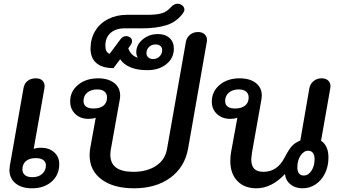

<svg xmlns="http://www.w3.org/2000/svg" viewBox="-20 -1007 1848 1037"><path d="M31 -89Q31 -95 33 -111L107 -531Q111 -556 129 -570Q147 -584 173 -584Q197 -584 209 -572Q221 -560 221 -541Q221 -534 220 -531L162 -203Q178 -209 202 -209Q245 -209 272.5 -184.5Q300 -160 300 -121Q300 -62 259 -26Q218 10 153 10Q96 10 63.5 -17Q31 -44 31 -89ZM228 -114Q228 -132 214 -142.5Q200 -153 173 -153Q138 -153 119.5 -136.5Q101 -120 101 -92Q101 -73 114.5 -61.5Q128 -50 155 -50Q188 -50 208 -68Q228 -86 228 -114Z M464 -169Q464 -184 467 -205L497 -371Q480 -365 458 -365Q414 -365 386.5 -391.5Q359 -418 359 -459Q359 -514 402 -549Q445 -584 510 -584Q564 -584 596.5 -559Q629 -534 629 -491Q629 -482 627 -470L579 -202Q576 -186 576 -171Q576 -79 700 -79Q774 -79 823 -111.5Q872 -144 882 -202L984 -781Q988 -804 1006 -819Q1024 -834 1050 -834Q1072 -834 1085 -822Q1098 -810 1098 -791Q1098 -784 1097 -781L996 -205Q978 -104 900 -47Q822 10 704 10Q593 10 528.5 -38Q464 -86 464 -169ZM558 -480Q558 -501 544.5 -512.5Q531 -524 505 -524Q472 -524 451.5 -507Q431 -490 431 -462Q431 -421 486 -421Q520 -421 539 -436.5Q558 -452 558 -480Z M629 -687 593 -639Q533 -639 501 -666Q469 -693 469 -745Q469 -798 494 -839.5Q519 -881 564 -904Q609 -927 666 -927H762Q821 -926 851 -934.5Q881 -943 901 -966Q919 -987 940 -987Q951 -987 960 -981Q976 -970 976 -955Q976 -946 968 -935Q933 -888 879 -871Q825 -854 748 -854H654Q605 -854 577 -829Q549 -804 549 -760Q549 -725 572 -716L630 -794Q643 -812 661 -812Q672 -812 679 -807Q693 -800 693 -785Q693 -774 685 -763L673 -746Q687 -706 723 -696L724 -697Q716 -708 716 -725Q716 -765 750.5 -794Q785 -823 833 -823Q873 -823 896 -801.5Q919 -780 919 -745Q919 -693 878.5 -660.5Q838 -628 776 -628Q670 -628 629 -687ZM856 -736Q856 -750 846.5 -758.5Q837 -767 821 -767Q799 -767 785 -753.5Q771 -740 771 -720Q771 -706 781 -697Q791 -688 807 -688Q827 -688 841.5 -702Q856 -716 856 -736Z M1224 -137Q1224 -164 1228 -185L1262 -371Q1245 -365 1224 -365Q1180 -365 1152 -391Q1124 -417 1124 -458Q1124 -513 1166.5 -548.5Q1209 -584 1274 -584Q1329 -584 1361.5 -559Q1394 -534 1394 -491Q1394 -484 1392 -470L1341 -183Q1337 -153 1337 -147Q1337 -112 1353 -95.5Q1369 -79 1403 -79Q1477 -79 1516 -154Q1540 -200 1556.5 -218Q1573 -236 1602 -248L1651 -531Q1656 -555 1674 -569.5Q1692 -584 1717 -584Q1739 -584 1752 -572.5Q1765 -561 1765 -541Q1765 -535 1764 -531L1714 -247Q1754 -220 1754 -156Q1754 -109 1735.5 -71Q1717 -33 1685 -11.5Q1653 10 1614 10Q1575 10 1549 -11Q1523 -32 1519 -67Q1447 10 1365 10Q1300 10 1262 -29.5Q1224 -69 1224 -137ZM1323 -480Q1323 -501 1309 -512.5Q1295 -524 1269 -524Q1237 -524 1216.5 -507Q1196 -490 1196 -462Q1196 -421 1250 -421Q1284 -421 1303.5 -436.5Q1323 -452 1323 -480ZM1679 -147Q1679 -169 1670 -181Q1661 -193 1645 -193Q1621 -193 1603.5 -167Q1586 -141 1586 -104Q1586 -59 1621 -59Q1645 -59 1662 -84.5Q1679 -110 1679 -147Z"/></svg>

Font: Kodchasan SemiBold
Style: Italic
Weight: 600
Italic angle: -10°
Version: Version 1.000; ttfautohint (v1.6)